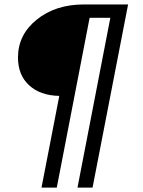

<svg xmlns="http://www.w3.org/2000/svg" viewBox="-20 -749 642 865"><path d="M247.1 -316.9Q160.6 -318.8 110.8 -365.2Q61 -411.1 61 -490.2Q61 -592.3 145.5 -660.6Q230 -729 358.9 -729H557.1L397 96.2H329.1L477.1 -668.9H383.8L235.8 96.2H167Z"/></svg>

Font: Hack
Style: Italic
Weight: 400
Italic angle: -11°
Monospace: yes
Designer: Christopher Simpkins
Foundry: Christopher Simpkins
Version: Version 2.019; ttfautohint (v1.4.1) -l 4 -r 80 -G 350 -x 0 -